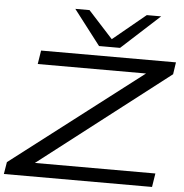

<svg xmlns="http://www.w3.org/2000/svg" viewBox="-66 -1006 1020 1065"><g transform="rotate(5 444.0 -473.5)"><path d="M-5 0 6 -67 732 -624H129L141 -700H892L882 -633L161 -76H832L820 0ZM788 -947 576 -753H459L310 -947H389L526 -797L708 -947Z"/></g></svg>

Font: Georama ExtraExtended
Style: Italic
Weight: 400
Width: 8
Italic angle: -9°
Designer: Jean-Baptiste Levee
Foundry: Production Type
Version: Version 1.000